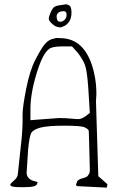

<svg xmlns="http://www.w3.org/2000/svg" viewBox="-20 -858 549 884"><path d="M218.3 -750Q204.6 -762.7 204.6 -772Q204.6 -781.2 213.4 -801.3Q222.2 -821.3 231 -826.7Q239.7 -832 252.4 -833.5Q265.1 -835 272.9 -836.4Q280.8 -837.9 283.7 -838.4Q286.6 -838.9 297.9 -833.5Q309.1 -828.1 309.1 -800.8Q309.1 -773.4 298.3 -758.3Q287.6 -743.2 274.9 -737.8Q262.2 -732.4 257.8 -731.9Q253.4 -731.4 242.7 -734.4Q231.9 -737.3 218.3 -750ZM272.9 -806.6H272Q240.7 -804.7 240.7 -782.2Q240.7 -773.4 244.1 -765.6Q247.6 -757.8 257.8 -757.8Q268.1 -757.8 277.3 -766.6Q286.6 -775.4 286.6 -791Q286.6 -806.6 272.9 -806.6ZM330.1 -7.8 335.9 -24.4Q343.8 -33.2 361.3 -37.6Q378.9 -42 383.8 -48.3Q388.7 -54.7 390.1 -57.6Q391.6 -60.5 392.1 -62.5Q392.6 -64.5 393.1 -69.3Q393.6 -74.2 393.6 -76.2L390.6 -195.3L388.7 -255.9Q385.7 -264.6 369.1 -272Q352.5 -279.3 274.9 -279.3Q197.3 -279.3 164.6 -270Q131.8 -260.7 123.5 -245.1Q115.2 -229.5 109.4 -168.9L102.5 -60.5Q105.5 -30.3 143.6 -22.5Q149.4 -21.5 153.3 -19.5Q152.3 -16.6 149.9 -9.8Q147.5 -2.9 132.8 0.5Q118.2 3.9 83.5 3.9Q48.8 3.9 38.1 1Q27.3 -2 27.3 -7.3Q27.3 -12.7 44.9 -27.3Q62.5 -42 62.5 -60.5L80.1 -224.6Q84 -273.4 84 -294.9V-332Q84 -365.2 100.6 -449.7Q117.2 -534.2 143.6 -584.5Q169.9 -634.8 185.1 -653.3Q200.2 -671.9 218.3 -677.7Q236.3 -683.6 246.1 -683.1Q255.9 -682.6 272.5 -681.6Q377 -671.9 412.1 -527.3Q419.9 -492.2 421.9 -468.8Q423.8 -443.4 423.8 -423.8L421.9 -391.6L432.6 -46.9L474.6 -9.8L471.7 5.9L335 -1Q330.1 -2.9 330.1 -7.8ZM120.1 -355.5V-304.7L251 -314.5Q284.2 -314.5 306.2 -312Q328.1 -309.6 341.3 -309.6Q354.5 -309.6 373 -322.3L393.6 -337.9L386.7 -449.2Q380.9 -535.2 370.6 -560.5Q360.4 -585.9 337.9 -615.2L311.5 -644.5H265.6Q220.7 -643.6 208 -633.8Q177.7 -615.2 148.9 -521.5Q120.1 -427.7 120.1 -355.5Z"/></svg>

Font: Drukaatie burti
Style: Thin
Weight: 100
Version: Version 0.14